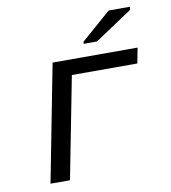

<svg xmlns="http://www.w3.org/2000/svg" viewBox="-81 -783 761 853"><g transform="rotate(-10 300.0 -356.5)"><path d="M564 -528.3 550.8 -459H255.4L166 0H78.1L180.7 -528.3ZM330.6 -586.4 332.5 -596.2 466.3 -712.9H562.5L559.6 -698.7L391.1 -586.4Z"/></g></svg>

Font: Liberation Mono
Style: Italic
Weight: 400
Italic angle: -12°
Monospace: yes
Designer: Steve Matteson
Foundry: Ascender Corporation
Version: Version 2.1.5